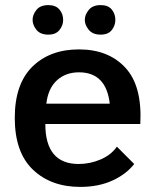

<svg xmlns="http://www.w3.org/2000/svg" viewBox="-20 -714 610 754"><path d="M507 -70Q476 -30 421.5 -5Q367 20 295 20Q180 20 109 -48Q38 -116 38 -251Q38 -384 107 -452Q176 -520 290 -520Q406 -520 472.5 -448Q539 -376 531 -227H158Q158 -70 289 -70Q333 -70 374.5 -87.5Q416 -105 439 -138ZM411 -307Q397 -430 290 -430Q238 -430 203.5 -398.5Q169 -367 162 -307ZM108 -636Q108 -656 123 -675Q138 -694 170 -694Q199 -694 213.5 -676.5Q228 -659 228 -636Q228 -614 213.5 -596Q199 -578 170 -578Q138 -578 123 -597Q108 -616 108 -636ZM313 -636Q313 -656 328.5 -675Q344 -694 375 -694Q405 -694 419 -676.5Q433 -659 433 -636Q433 -614 419 -596Q405 -578 375 -578Q344 -578 328.5 -597Q313 -616 313 -636Z"/></svg>

Font: Moderustic Med
Style: Regular
Weight: 500
Designer: Tural Alisoy
Foundry: TAFT Foundry
Version: Version 2.110